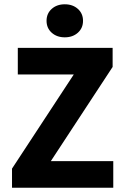

<svg xmlns="http://www.w3.org/2000/svg" viewBox="-20 -875 581 895"><path d="M36 0V-89L324 -528H63V-652H505V-563L217 -124H508V0ZM282 -701Q245 -701 221 -722.5Q197 -744 197 -778Q197 -812 221 -833.5Q245 -855 282 -855Q319 -855 343 -833.5Q367 -812 367 -778Q367 -744 343 -722.5Q319 -701 282 -701Z"/></svg>

Font: hySource Sans Pro
Style: Bold
Weight: 700
Designer: Paul D. Hunt
Foundry: Adobe Systems Incorporated
Version: Version 2.021;PS 2.000;hotconv 1.0.86;makeotf.lib2.5.63406